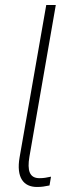

<svg xmlns="http://www.w3.org/2000/svg" viewBox="-20 -740 276 764"><path d="M127 4C146 4 157 2 177 -2L183 -37C165 -33 153 -31 137 -31C97 -31 88 -62 97 -116L202 -720H164L58 -114C44 -33 74 4 127 4Z"/></svg>

Font: Fixel Display ExtraLight
Style: Italic
Weight: 200
Italic angle: -10°
Designer: AlfaBravo + MacPaw
Foundry: Kyrylo Tkachov, Marchela Mozhyna, Serhii Makarenko, Maria Weinstein, Zakhar Kryvoshyya
Version: Version 1.210;Glyphs 3.2 (3217)